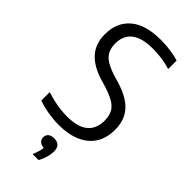

<svg xmlns="http://www.w3.org/2000/svg" viewBox="-303 -809 1100 1100"><g transform="rotate(45 247.0 -259.0)"><path d="M212 9.5Q172 9.5 127.8 2.2Q83.5 -5 44 -19V-87.5Q72.5 -78 101.2 -71.5Q130 -65 158.2 -61.8Q186.5 -58.5 213 -58.5Q298 -58.5 340 -93Q382 -127.5 382 -194Q382 -250.5 350.8 -281Q319.5 -311.5 244.5 -334L207 -345Q122 -370 77.2 -418.5Q32.5 -467 32.5 -546Q32.5 -641 95.8 -695.2Q159 -749.5 283 -749.5Q321.5 -749.5 360.5 -744.2Q399.5 -739 430 -729V-660.5Q395.5 -671.5 359.2 -676.5Q323 -681.5 286 -681.5Q225.5 -681.5 187.2 -666Q149 -650.5 130.5 -621.2Q112 -592 112 -551Q112 -497 141 -467Q170 -437 241 -415L278.5 -404Q339.5 -386 380.2 -358.8Q421 -331.5 441.2 -292.2Q461.5 -253 461.5 -199.5Q461.5 -133 432.2 -86.5Q403 -40 347.2 -15.2Q291.5 9.5 212 9.5ZM225.5 233Q238 203.5 242.5 182.5Q247 161.5 247 141L259 163H251Q226 163 213 151.5Q200 140 200 122Q200 103.5 212.8 92.5Q225.5 81.5 249.5 81.5Q275.5 81.5 288.8 95.2Q302 109 302 136Q302 157.5 294.8 183.5Q287.5 209.5 274 233Z"/></g></svg>

Font: Encode Sans SemiCondensed
Style: Regular
Weight: 400
Width: 4
Designer: Multiple Designers
Foundry: Impallari Type
Version: Version 3.002